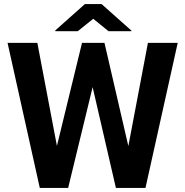

<svg xmlns="http://www.w3.org/2000/svg" viewBox="-20 -921 906 941"><path d="M17 -711 175 0H314L434 -494L548 0H693L851 -711H705L609 -205L492 -711H382L259 -206L163 -711ZM251 -768H361L437 -829L512 -768H624V-771L478 -901H396L251 -772Z"/></svg>

Font: Aerodynamic
Style: Regular
Weight: 500
Designer: Google
Version: Version 2.000980; 2014